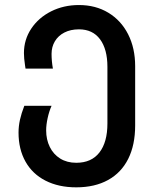

<svg xmlns="http://www.w3.org/2000/svg" viewBox="-20 -580 640 782"><path d="M55.5 -40Q55.5 -65.5 61.2 -91.8Q67 -118 79 -149H190Q180 -126.5 174 -99Q168 -71.5 168 -49Q168 -11.5 182.8 18.5Q197.5 48.5 225.2 65.8Q253 83 290.5 83Q352.5 83 385 41Q417.5 -1 417.5 -77V-307.5Q417.5 -379.5 387.5 -420Q357.5 -460.5 301.5 -460.5Q267.5 -460.5 242.2 -447.5Q217 -434.5 203.5 -411.8Q190 -389 190 -360.5Q190 -331 195.5 -300.5H84L82 -313.5Q77.5 -343 77.5 -363.5Q77.5 -418.5 107.2 -463.2Q137 -508 188.2 -533.8Q239.5 -559.5 301.5 -559.5Q369.5 -559.5 421.2 -528.2Q473 -497 501.8 -440.5Q530.5 -384 530.5 -310.5V-69Q530.5 10.5 502.2 67Q474 123.5 420 153.2Q366 183 290.5 183Q219 183 165.8 156Q112.5 129 84 78.5Q55.5 28 55.5 -40Z"/></svg>

Font: JuliaMono SemiBold
Style: Regular
Weight: 600
Monospace: yes
Designer: cormullion
Foundry: corm
Version: Version 0.055; ttfautohint (v1.8.4)